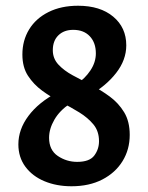

<svg xmlns="http://www.w3.org/2000/svg" viewBox="-20 -642 516 669"><path d="M247 -349Q276 -368 295 -396.5Q314 -425 314 -456Q314 -493 293 -515.5Q272 -538 235 -538Q203 -538 183.5 -519Q164 -500 164 -467Q164 -438 183.5 -417Q203 -396 233.5 -379.5Q264 -363 298 -345.5Q332 -328 362.5 -305.5Q393 -283 412.5 -251Q432 -219 432 -172Q432 -121 407 -80.5Q382 -40 336.5 -16.5Q291 7 229 7Q177 7 135 -10.5Q93 -28 68.5 -61Q44 -94 44 -139Q44 -191 79 -238Q114 -285 178 -319L224 -281Q188 -257 169.5 -225Q151 -193 151 -162Q151 -119 181.5 -98.5Q212 -78 249 -78Q292 -78 308.5 -100Q325 -122 325 -150Q325 -185 305.5 -208.5Q286 -232 256 -250.5Q226 -269 191.5 -286.5Q157 -304 127 -326Q97 -348 77.5 -378Q58 -408 58 -452Q58 -501 81.5 -539.5Q105 -578 149 -600Q193 -622 252 -622Q329 -622 374.5 -584Q420 -546 420 -484Q420 -433 384.5 -387.5Q349 -342 293 -311Z"/></svg>

Font: Ysabeau
Style: Bold
Weight: 700
Designer: Christian Thalmann (Catharsis Fonts)
Version: Version 2.000;gftools[0.9.27.dev2+g8671c4b]